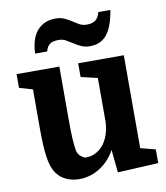

<svg xmlns="http://www.w3.org/2000/svg" viewBox="-86 -843 798 924"><g transform="rotate(-10 313.0 -380.5)"><path d="M226 -283V-540H17V-473L82 -454V-259Q82 -173 89.5 -122.5Q97 -72 116 -44Q133 -18 162.5 -4Q192 10 227 10Q281 10 328 -19.5Q375 -49 403 -100H404L415 10L614 0V-67L541 -86V-540H318V-473L399 -454V-239Q397 -203 387 -175Q377 -147 360.5 -127.5Q344 -108 322.5 -97.5Q301 -87 277 -87Q267 -87 251.5 -99.5Q236 -112 233 -136Q232 -146 230.5 -158Q229 -170 228 -187Q227 -204 226.5 -227.5Q226 -251 226 -283ZM122 -622H181Q187 -646 201.5 -656.5Q216 -667 245 -667Q264 -667 280 -658Q296 -649 312 -638.5Q328 -628 346.5 -619.5Q365 -611 389 -611Q443 -611 473 -649.5Q503 -688 515 -766H456Q451 -742 436 -729Q421 -716 391 -716Q372 -716 356.5 -724.5Q341 -733 325.5 -743.5Q310 -754 291 -762.5Q272 -771 247 -771Q192 -771 158.5 -734Q125 -697 122 -622Z"/></g></svg>

Font: GradeGX
Style: Regular
Weight: 100
Width: 1
Designer: Adam Twardoch
Foundry: Adam Twardoch
Version: Version 2.002; DEVELOPMENT